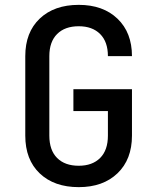

<svg xmlns="http://www.w3.org/2000/svg" viewBox="-20 -760 640 790"><path d="M304 10Q203 10 143.5 -46.5Q84 -103 84 -202V-529Q84 -627 143.5 -683.5Q203 -740 304 -740Q404 -740 463.5 -683Q523 -626 523 -529H424Q424 -588 392 -620Q360 -652 304 -652Q247 -652 215 -620Q183 -588 183 -529V-202Q183 -142 215 -110Q247 -78 304 -78Q360 -78 392 -110Q424 -142 424 -202V-303H282V-393H523V-202Q523 -104 463.5 -47Q404 10 304 10Z"/></svg>

Font: Tiny Medium
Style: Regular
Weight: 500
Monospace: yes
Designer: Philipp Nurullin, Konstantin Bulenkov
Foundry: JetBrains
Version: Version 2.251; ttfautohint (v1.8.4.7-5d5b)